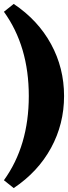

<svg xmlns="http://www.w3.org/2000/svg" viewBox="-39 -768 348 980"><path d="M31 -748Q155 -665 221.5 -543Q288 -421 288 -278Q288 -135 221.5 -13Q155 109 31 192L-19 152Q108 -24 108 -278Q108 -532 -19 -708Z"/></svg>

Font: Piazzolla Black
Style: Regular
Weight: 900
Designer: Juan Pablo del Peral
Foundry: Huerta Tipografica
Version: Version 1.330